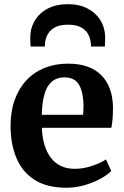

<svg xmlns="http://www.w3.org/2000/svg" viewBox="-20 -868 580 899"><path d="M290.4 11Q199.5 11 141.7 -26Q84 -63 56.8 -128.4Q29.5 -193.8 29.5 -278.6Q29.5 -346.7 48.9 -400.6Q68.4 -454.6 103.9 -492.4Q139.5 -530.2 189 -550.1Q238.5 -570 298.5 -570Q399.7 -570 453.1 -517.1Q506.6 -464.3 509 -368.4Q509 -335.9 507.1 -311.9Q505.2 -287.8 501.2 -269.5H175.9Q177.7 -224.8 188.5 -189.3Q199.3 -153.7 218.6 -128.7Q237.9 -103.7 265.8 -90.6Q293.6 -77.5 330.2 -77.5Q371 -77.5 412.3 -91.7Q453.6 -105.9 476.2 -121.6L500.9 -67.6Q484.8 -50.3 452.3 -32.1Q419.7 -13.9 377.6 -1.5Q335.4 11 290.4 11ZM175.5 -330.6H369Q369.7 -337.6 370.1 -345.3Q370.5 -352.9 370.7 -360Q371 -367.1 371 -372.8Q370.8 -432.5 351.1 -469.1Q331.4 -505.6 282.1 -505.6Q260.1 -505.6 241.4 -497.6Q222.7 -489.6 208.4 -470.3Q194.1 -451 185.6 -417Q177.2 -383 175.5 -330.6ZM298.3 -848.5Q350.9 -848.5 390 -828.1Q429.1 -807.7 450.8 -771.9Q472.4 -736.1 472.4 -689.9Q472.4 -680.9 471.9 -669.1Q471.4 -657.3 471.1 -650.2H405.9Q406.2 -654.3 405.9 -659.5Q405.5 -664.8 404.5 -670.8Q402.2 -691.3 391.6 -709.9Q381 -728.4 358.5 -740.4Q336.1 -752.4 298.3 -752.4Q260.2 -752.4 237.8 -740.2Q215.3 -728.1 204.7 -709.3Q194.1 -690.6 191.1 -670.5Q190.6 -664.8 190.3 -659.5Q190.1 -654.3 190.1 -650.2H123.7Q122.4 -657.3 122.1 -669.3Q121.7 -681.3 121.7 -690.6Q121.7 -736.1 143.2 -771.9Q164.7 -807.7 204.3 -828.1Q244 -848.5 298.3 -848.5Z"/></svg>

Font: Merriweather 7pt Light
Style: Regular
Weight: 300
Designer: Eben Sorkin
Foundry: Eben Sorkin
Version: Version 2.200;gftools[0.9.31]